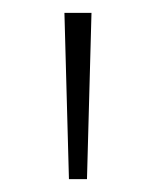

<svg xmlns="http://www.w3.org/2000/svg" viewBox="-20 -813 242 298"><path d="M87 -535 80 -793H122L115 -535Z"/></svg>

Font: Noto Sans Kannada SemiCondensed ExtraLight
Style: Regular
Weight: 200
Width: 4
Designer: Jelle Bosma - Monotype Design Team
Foundry: Monotype Imaging Inc.
Version: Version 2.005; ttfautohint (v1.8.4.7-5d5b)